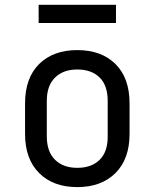

<svg xmlns="http://www.w3.org/2000/svg" viewBox="-20 -765 639 793"><path d="M139.6 -669.9V-745.1H459V-669.9ZM299.3 7.8Q200.2 7.8 142.1 -49.8Q83.5 -107.9 83.5 -211.9V-337.9Q83.5 -442.9 141.6 -500.5Q199.7 -558.1 299.3 -558.1Q398.9 -558.1 457 -500.5Q515.1 -442.9 515.1 -337.9V-211.9Q515.1 -107.9 456.5 -49.8Q397.9 7.8 299.3 7.8ZM299.3 -71.8Q357.9 -71.8 391.6 -105Q425.3 -138.2 424.8 -202.1V-348.1Q424.8 -412.1 391.6 -444.8Q357.9 -478 299.3 -478Q241.2 -478 207.5 -444.8Q173.3 -411.6 173.3 -348.1V-202.1Q173.3 -138.2 207.5 -105Q241.2 -71.8 299.3 -71.8Z"/></svg>

Font: UDEV Gothic 35
Style: Regular
Weight: 400
Version: v2.1.0; ttfautohint (v1.8.4.7-5d5b-dirty) -l 6 -r 45 -G 200 